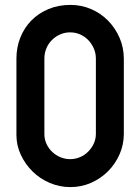

<svg xmlns="http://www.w3.org/2000/svg" viewBox="-20 -753 569 783"><path d="M47 -514Q47 -560 63 -600Q79 -640 108 -669.5Q137 -699 177.5 -716Q218 -733 267 -733Q312 -733 351.5 -716Q391 -699 420.5 -669Q450 -639 467.5 -599Q485 -559 485 -513V-208Q485 -163 467.5 -123.5Q450 -84 420.5 -54.5Q391 -25 351.5 -7.5Q312 10 267 10Q223 10 183 -7Q143 -24 113 -53.5Q83 -83 65 -121.5Q47 -160 47 -202ZM161 -206Q161 -185 169.5 -166.5Q178 -148 192.5 -134Q207 -120 226 -112Q245 -104 266 -104Q287 -104 306 -112Q325 -120 339.5 -134.5Q354 -149 362.5 -167.5Q371 -186 371 -207V-514Q371 -536 362.5 -555.5Q354 -575 340 -589.5Q326 -604 307 -612.5Q288 -621 266 -621Q244 -621 225 -612.5Q206 -604 191.5 -589.5Q177 -575 169 -555.5Q161 -536 161 -514Z"/></svg>

Font: VDS
Style: Bold
Weight: 700
Designer: artmaker
Foundry: artmaker
Version: Version 1.000 2009 initial release